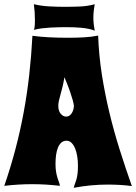

<svg xmlns="http://www.w3.org/2000/svg" viewBox="-28 -872 642 906"><path d="M594.2 5.9Q564 2 535.9 0.5Q507.8 -1 479 -1Q401.4 -1 319.8 14.2Q322.8 2.4 326.4 -6.6Q330.1 -15.6 333 -26.6Q335.9 -37.6 337.9 -52.2Q339.8 -66.9 339.8 -89.8Q339.8 -113.3 336.4 -134.5Q333 -155.8 326.2 -172.1Q319.3 -188.5 309.3 -198.2Q299.3 -208 286.1 -208Q271.5 -208 261.5 -199.2Q251.5 -190.4 245.4 -175.3Q239.3 -160.2 236.6 -140.6Q233.9 -121.1 233.9 -99.1Q233.9 -77.1 236.6 -61.3Q239.3 -45.4 242.9 -33.7Q246.6 -22 250 -12.9Q253.4 -3.9 254.9 4.9Q221.2 1 188.7 -1Q156.2 -2.9 124 -2.9Q91.8 -2.9 59.3 -1Q26.9 1 -7.8 4.9Q22.5 -83 45.2 -169.4Q67.9 -255.9 84 -343.3Q100.1 -430.7 110.1 -520Q120.1 -609.4 125 -703.1Q161.1 -698.2 204.3 -696Q247.6 -693.8 293 -693.8Q331.5 -693.8 367.9 -695.8Q404.3 -697.8 435.1 -704.1Q438.5 -610.8 452.6 -520.5Q466.8 -430.2 488 -341.6Q509.3 -252.9 536.6 -166.3Q564 -79.6 594.2 5.9ZM320.8 -373Q319.8 -382.3 314.9 -400.4Q310.5 -416 301.8 -441.7Q293 -467.3 275.9 -507.8Q272 -482.4 267.1 -462.6Q262.2 -442.9 257.8 -427Q253.4 -411.1 250.2 -397.9Q247.1 -384.8 247.1 -373Q247.1 -348.6 258.5 -335.2Q270 -321.8 284.2 -321.8Q299.3 -321.8 309.6 -336.4Q319.8 -351.1 320.8 -373ZM418.9 -852.1Q416 -836.4 414.3 -820.6Q412.6 -804.7 412.6 -789.1Q412.6 -773.4 414.3 -757.8Q416 -742.2 418.9 -727.1Q407.2 -732.4 390.4 -735.8Q373.5 -739.3 355.2 -741Q336.9 -742.7 319.6 -743.2Q302.2 -743.7 289.1 -743.7Q270.5 -743.7 250.5 -743.4Q230.5 -743.2 210 -741.9Q189.5 -740.7 169.7 -738.3Q149.9 -735.8 131.8 -731Q133.8 -735.4 134.8 -741.9Q135.7 -748.5 136.2 -755.4Q136.7 -762.2 136.7 -768.8Q136.7 -775.4 136.7 -779.8Q136.7 -797.9 135.5 -815.7Q134.3 -833.5 131.8 -852.1Q167 -843.8 204.8 -841.8Q242.7 -839.8 278.8 -839.8Q312.5 -839.8 349.1 -841.3Q385.7 -842.8 418.9 -852.1Z"/></svg>

Font: Spicy Rice
Style: Regular
Weight: 400
Version: Version 1.000